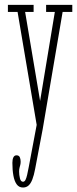

<svg xmlns="http://www.w3.org/2000/svg" viewBox="-20 -544 326 814"><path d="M77.5 251Q60.5 251 50.8 237.5Q41 224 36.8 200.5Q32.5 177 32.5 146.5Q32.5 131.5 36.8 123Q41 114.5 50 114.5Q60 114.5 63.8 122.2Q67.5 130 67.5 141Q67.5 149 66 155Q64.5 161 62.8 167.2Q61 173.5 61 183.5Q61 197.5 64.5 212Q68 226.5 77.5 226.5Q84 226.5 88 218.8Q92 211 95.2 196.8Q98.5 182.5 102 163.5L135.5 -14.5L54.5 -493.5H13.5V-523.5H122.5V-493.5H86.5L150 -116L212.5 -493.5H175.5V-523.5H286.5V-493.5H245.5L161 3.5L129 172Q124 199 117.2 216.5Q110.5 234 101 242.5Q91.5 251 77.5 251Z"/></svg>

Font: Imbue Thin 10pt Thin
Style: Regular
Weight: 250
Version: Version 1.102